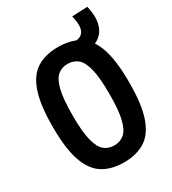

<svg xmlns="http://www.w3.org/2000/svg" viewBox="-199 -924 931 1039"><g transform="rotate(-30 266.5 -404.5)"><path d="M266 10Q190 10 136.5 -22.5Q83 -55 55 -133Q27 -211 27 -349Q27 -488 54.5 -566.5Q82 -645 135.5 -677.5Q189 -710 266 -710Q344 -710 397.5 -678Q451 -646 478.5 -568Q506 -490 506 -352Q506 -212 478 -133.5Q450 -55 396.5 -22.5Q343 10 266 10ZM266 -96Q302 -96 328 -117Q354 -138 368 -193Q382 -248 382 -350Q382 -453 368 -508.5Q354 -564 328 -584.5Q302 -605 266 -605Q230 -605 204.5 -584Q179 -563 165 -508Q151 -453 151 -349Q151 -247 165 -192Q179 -137 205 -116.5Q231 -96 266 -96ZM358 -612V-691H365Q404 -691 418.5 -721.5Q433 -752 417 -815L514 -819Q537 -720 499.5 -666Q462 -612 372 -612Z"/></g></svg>

Font: Georama Semi Condensed SemiBold
Style: Regular
Weight: 600
Width: 4
Designer: Jean-Baptiste Levee
Foundry: Production Type
Version: Version 1.000